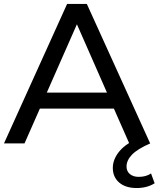

<svg xmlns="http://www.w3.org/2000/svg" viewBox="-21 -720 796 964"><path d="M-1 0 315.9 -700.2H415L732.9 0H627.9L550.8 -174.8H179.2L102.1 0ZM213.9 -254.9H516.1L365.2 -598.1ZM545.4 123Q545.4 79.1 579.3 38.6Q613.3 -2 688 -32.2L733.4 0Q669.4 27.8 641.8 56.4Q614.3 85 614.3 116.2Q614.3 140.1 631.3 154.1Q648.4 168 675.3 168Q712.4 168 737.3 150.9L755.4 200.2Q717.3 224.1 665 224.1Q609.4 224.1 577.4 196.5Q545.4 168.9 545.4 123Z"/></svg>

Font: Montserrat Medium
Style: Regular
Weight: 500
Designer: Julieta Ulanovsky
Foundry: Julieta Ulanovsky
Version: Version 7.200